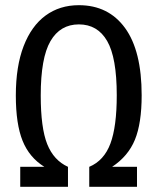

<svg xmlns="http://www.w3.org/2000/svg" viewBox="-20 -720 607 740"><path d="M526 -353Q526 -245 500 -181.5Q474 -118 412 -77H508V0H324V-77Q381 -101 405.5 -166.5Q430 -232 430 -353Q430 -498 393 -562Q356 -626 284 -626Q212 -626 174.5 -561.5Q137 -497 137 -352Q137 -227 162 -164.5Q187 -102 242 -77V0H58V-77H151Q93 -113 67 -177.5Q41 -242 41 -352Q41 -464 71 -542Q101 -620 155.5 -660Q210 -700 284 -700Q398 -700 462 -612Q526 -524 526 -353Z"/></svg>

Font: Fira Sans Extra Condensed
Style: Regular
Weight: 400
Width: 1
Designer: Carrois Corporate & Edenspiekermann AG
Foundry: Carrois Corporate GbR & Edenspiekermann AG
Version: Version 4.203